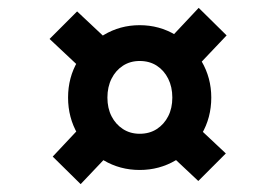

<svg xmlns="http://www.w3.org/2000/svg" viewBox="-20 -550 702 488"><path d="M335 -118Q285 -118 243.5 -142.5Q202 -167 177.5 -209Q153 -251 153 -302Q153 -353 177.5 -394.5Q202 -436 243.5 -461Q285 -486 335 -486Q385 -486 426.5 -461Q468 -436 492.5 -394Q517 -352 517 -302Q517 -251 492.5 -209Q468 -167 426.5 -142.5Q385 -118 335 -118ZM185 -82 114 -152 206 -250 277 -179ZM204 -359 106 -451 176 -521 274 -429ZM335 -210Q360 -210 378.5 -222Q397 -234 407.5 -254.5Q418 -275 418 -302Q418 -329 407.5 -350Q397 -371 378.5 -383Q360 -395 335 -395Q311 -395 292.5 -383Q274 -371 263.5 -350Q253 -329 253 -302Q253 -275 263.5 -254.5Q274 -234 292.5 -222Q311 -210 335 -210ZM484 -90 386 -182 456 -252 554 -160ZM463 -362 393 -432 485 -530 556 -460Z"/></svg>

Font: Lexend Exa
Style: Regular
Weight: 400
Designer: Bonnie Shaver-Troup, Thomas Jockin
Foundry: Lexend
Version: Version 1.007